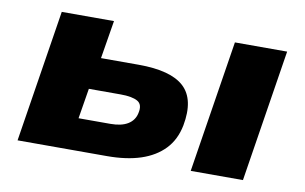

<svg xmlns="http://www.w3.org/2000/svg" viewBox="-59 -615 1151 724"><g transform="rotate(10 516.0 -253.0)"><path d="M44 0 124 -506H324L300 -360H444Q568 -360 618.5 -313Q669 -266 650 -164Q639 -108 604.5 -72Q570 -36 515.5 -18Q461 0 386 0ZM256 -122H378Q420 -122 444.5 -137Q469 -152 475 -180Q483 -214 462 -226Q441 -238 397 -238H275ZM707 0 787 -506H987L907 0Z"/></g></svg>

Font: Nunito Sans 7pt SemiExpanded Black
Style: Italic
Weight: 900
Width: 6
Italic angle: -9°
Designer: Vernon Adams
Foundry: Vernon Adams
Version: Version 3.101;gftools[0.9.27]